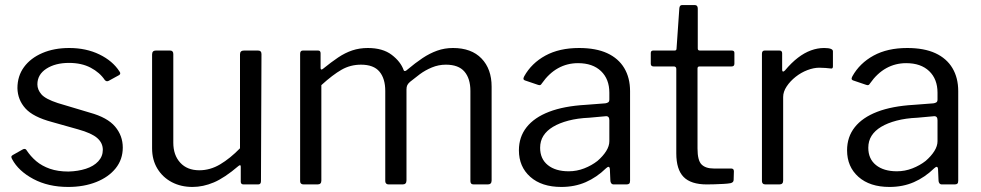

<svg xmlns="http://www.w3.org/2000/svg" viewBox="-20 -730 3884 760"><path d="M395 -413Q375 -443 339 -462Q303 -481 253 -481Q199 -481 163.5 -458Q128 -435 128 -396Q128 -375 144 -356.5Q160 -338 209 -322L336 -284Q405 -265 435.5 -229Q466 -193 466 -146Q466 -99 438 -64Q410 -29 361 -9.5Q312 10 250 10Q171 10 112 -21.5Q53 -53 28 -100Q25 -105 25 -109Q25 -113 30 -116L69 -138Q74 -141 78 -140.5Q82 -140 84 -137Q101 -111 123.5 -92Q146 -73 177.5 -62Q209 -51 251 -51Q289 -52 320 -62Q351 -72 369 -91.5Q387 -111 387 -137Q387 -164 365 -183.5Q343 -203 289 -218L186 -247Q111 -267 80.5 -301Q50 -335 49 -381Q49 -429 75 -464.5Q101 -500 147.5 -520Q194 -540 254 -540Q321 -540 373.5 -514.5Q426 -489 453 -447Q456 -443 456 -439.5Q456 -436 452 -433L410 -410Q406 -408 402.5 -408.5Q399 -409 395 -413Z M769 -56Q812 -56 851.5 -79.5Q891 -103 930 -143V-515Q930 -530 946 -530H1001Q1015 -530 1015 -516L1013 -13Q1013 0 1002 0H944Q933 0 933 -11V-70Q933 -75 931 -76Q929 -77 924 -73Q869 -26 826.5 -8Q784 10 742 10Q696 10 660 -9Q624 -28 603 -62.5Q582 -97 582 -143V-514Q582 -530 597 -530H653Q666 -530 666 -516V-165Q666 -116 693.5 -86Q721 -56 769 -56Z M1182 0Q1168 0 1168 -13V-517Q1168 -530 1179 -530H1239Q1249 -530 1249 -519V-461Q1249 -456 1251.5 -455Q1254 -454 1259 -458Q1291 -484 1318.5 -502.5Q1346 -521 1374.5 -530.5Q1403 -540 1436 -540Q1495 -540 1530.5 -513Q1566 -486 1578 -452Q1580 -448 1584 -449Q1588 -450 1592 -454Q1624 -481 1652.5 -500Q1681 -519 1710.5 -529.5Q1740 -540 1773 -540Q1846 -540 1886 -498.5Q1926 -457 1926 -387V-16Q1926 0 1911 0H1855Q1848 0 1845 -3.5Q1842 -7 1842 -13V-370Q1842 -419 1818.5 -446.5Q1795 -474 1745 -474Q1716 -474 1689.5 -463Q1663 -452 1641.5 -436Q1620 -420 1603 -406Q1595 -399 1592 -392.5Q1589 -386 1589 -376V-16Q1589 0 1574 0H1518Q1512 0 1508.5 -3.5Q1505 -7 1505 -13V-370Q1505 -419 1482 -446.5Q1459 -474 1409 -474Q1367 -474 1332 -454Q1297 -434 1252 -393V-15Q1252 0 1237 0H1182Z M2379 -64Q2342 -28 2298.5 -9Q2255 10 2202 10Q2124 10 2079 -30Q2034 -70 2034 -135Q2034 -188 2064.5 -226.5Q2095 -265 2153.5 -287.5Q2212 -310 2298 -315L2376 -321Q2383 -322 2387.5 -325Q2392 -328 2392 -336V-363Q2392 -417 2359 -448.5Q2326 -480 2268 -480Q2225 -480 2189 -460Q2153 -440 2125 -400Q2122 -395 2119 -393.5Q2116 -392 2110 -394L2057 -412Q2053 -414 2052 -417Q2051 -420 2055 -428Q2084 -480 2139 -510Q2194 -540 2272 -540Q2339 -540 2383.5 -519.5Q2428 -499 2451 -460.5Q2474 -422 2474 -369V-15Q2474 -6 2470.5 -3Q2467 0 2460 0H2409Q2403 0 2399.5 -4.5Q2396 -9 2396 -16L2394 -62Q2392 -76 2379 -64ZM2392 -254Q2392 -271 2378 -270L2312 -264Q2266 -262 2230 -252.5Q2194 -243 2169 -228Q2144 -213 2131 -192.5Q2118 -172 2118 -145Q2118 -101 2148.5 -76.5Q2179 -52 2231 -52Q2263 -52 2292.5 -63.5Q2322 -75 2345 -93Q2367 -112 2379.5 -132Q2392 -152 2392 -171V-254Z M2749 -467Q2741 -467 2741 -459V-142Q2741 -95 2757 -79Q2773 -63 2805 -63H2874Q2879 -63 2882 -60.5Q2885 -58 2885 -52L2884 -18Q2884 -8 2872 -5Q2862 -3 2843.5 -2Q2825 -1 2807.5 -0.5Q2790 0 2778 0Q2715 0 2686 -29.5Q2657 -59 2657 -123V-457Q2657 -467 2647 -467H2567Q2556 -467 2556 -478V-520Q2556 -530 2566 -530H2651Q2658 -530 2658 -538L2669 -697Q2670 -710 2680 -710H2730Q2742 -710 2742 -696V-538Q2742 -530 2750 -530H2876Q2887 -530 2887 -521V-478Q2887 -467 2876 -467Z M3010 0Q3003 0 2999.5 -3.5Q2996 -7 2996 -13V-517Q2996 -530 3007 -530H3065Q3076 -530 3076 -519V-454Q3076 -448 3079 -447Q3082 -446 3087 -451Q3113 -482 3138.5 -501.5Q3164 -521 3190 -530.5Q3216 -540 3242 -540Q3277 -540 3277 -527V-467Q3277 -457 3268 -459Q3259 -460 3247.5 -461Q3236 -462 3223 -462Q3201 -462 3176 -452.5Q3151 -443 3129.5 -426Q3108 -409 3094 -388Q3080 -367 3080 -346V-15Q3080 0 3065 0H3010Z M3678 -64Q3641 -28 3597.5 -9Q3554 10 3501 10Q3423 10 3378 -30Q3333 -70 3333 -135Q3333 -188 3363.5 -226.5Q3394 -265 3452.5 -287.5Q3511 -310 3597 -315L3675 -321Q3682 -322 3686.5 -325Q3691 -328 3691 -336V-363Q3691 -417 3658 -448.5Q3625 -480 3567 -480Q3524 -480 3488 -460Q3452 -440 3424 -400Q3421 -395 3418 -393.5Q3415 -392 3409 -394L3356 -412Q3352 -414 3351 -417Q3350 -420 3354 -428Q3383 -480 3438 -510Q3493 -540 3571 -540Q3638 -540 3682.5 -519.5Q3727 -499 3750 -460.5Q3773 -422 3773 -369V-15Q3773 -6 3769.5 -3Q3766 0 3759 0H3708Q3702 0 3698.5 -4.5Q3695 -9 3695 -16L3693 -62Q3691 -76 3678 -64ZM3691 -254Q3691 -271 3677 -270L3611 -264Q3565 -262 3529 -252.5Q3493 -243 3468 -228Q3443 -213 3430 -192.5Q3417 -172 3417 -145Q3417 -101 3447.5 -76.5Q3478 -52 3530 -52Q3562 -52 3591.5 -63.5Q3621 -75 3644 -93Q3666 -112 3678.5 -132Q3691 -152 3691 -171V-254Z"/></svg>

Font: Libre Franklin Thin
Style: Regular
Weight: 400
Version: Version 3.000